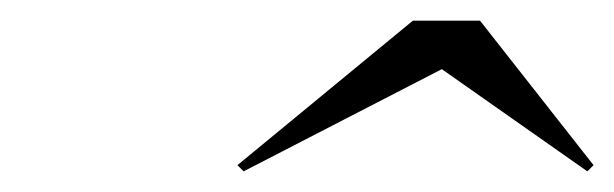

<svg xmlns="http://www.w3.org/2000/svg" viewBox="-20 -790 595 186"><path d="M408 -723 549 -624 555 -630 445 -770H380L210 -630L216 -624Z"/></svg>

Font: Bodoni* 72pt
Style: Bold Italic
Weight: 700
Italic angle: -13°
Version: Version 2.3